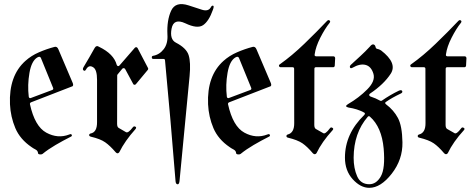

<svg xmlns="http://www.w3.org/2000/svg" viewBox="-20 -735 2322 939"><path d="M166 13.7Q165 2 153.6 -3.9Q142.1 -9.8 134.3 -15.6Q78.1 -53.7 54.9 -108.6Q31.7 -163.6 28.8 -225.1Q22.9 -364.3 104 -437Q132.8 -462.9 170.4 -479.2Q208 -495.6 247.6 -505.9Q259.8 -508.3 265.6 -493.7L335.9 -328.6Q340.8 -315.4 332.5 -312H331.5L131.3 -234.4Q125.5 -231.4 126.5 -225.1Q150.4 -116.7 206.5 -86.2Q262.7 -55.7 318.4 -77.1Q328.1 -81.5 330.8 -75.7Q333.5 -69.8 327.1 -66.9Q287.6 -46.9 251.7 -25.9Q215.8 -4.9 187.5 18.1Q183.1 21 174.6 20Q166 19 166 13.7ZM120.6 -262.2Q121.1 -258.3 124 -256.1Q127 -253.9 131.3 -255.9L235.4 -294.9Q242.7 -297.9 239.7 -305.2L180.2 -451.2Q175.8 -461.9 162.6 -454.1Q134.3 -437.5 124 -378.4Q113.8 -319.3 120.6 -262.2Z M553.2 -366.2 552.7 -129.4Q552.7 -113.8 560.5 -109.4L595.7 -88.9Q606.9 -82 629.9 -112.8Q634.8 -119.1 642.1 -115.5Q649.4 -111.8 642.1 -103Q590.8 -45.9 563.5 9.3Q555.2 20.5 545.4 9.3Q518.1 -22.5 494.4 -39.1Q470.7 -55.7 424.8 -66.4Q416 -68.8 416 -74.2Q416 -79.6 422.4 -82Q455.1 -87.4 454.6 -138.2V-344.7Q454.6 -394.5 436 -405.8Q414.6 -419.9 400.9 -395.5Q395.5 -385.3 388.7 -390.6Q381.8 -396 389.2 -407.7Q403.3 -430.2 416.3 -453.6Q429.2 -477.1 442.9 -500.5Q451.2 -515.1 464.8 -505.9Q536.6 -471.2 550.8 -418Q552.2 -413.1 556.6 -411.9Q561 -410.6 564.5 -415L639.6 -501.5Q642.6 -504.4 646.5 -504.2Q650.4 -503.9 652.8 -500L704.1 -401.9Q706.1 -397.5 703.1 -393.6L644.5 -323.2Q641.1 -319.8 637 -320.3Q632.8 -320.8 631.3 -324.7L591.8 -397.9Q589.8 -400.9 585.7 -401.6Q581.5 -402.3 578.1 -398.9L555.2 -371.1Q553.2 -369.1 553.2 -366.2Z M779.3 -446.8H730Q722.7 -446.8 722.4 -453.9Q722.2 -460.9 728 -461.9Q759.8 -467.3 780.8 -494.6Q801.8 -522 798.8 -565.9Q795.4 -635.3 816.9 -682.4Q838.4 -729.5 902.8 -708.5Q938.5 -696.3 968 -687.3Q997.6 -678.2 1009.8 -697.3Q1015.6 -709 1022 -707.3Q1028.3 -705.6 1021 -686.5Q1001.5 -631.3 973.4 -612.1Q945.3 -592.8 886.2 -621.1Q829.1 -647.5 819.1 -595Q809.1 -542.5 840.3 -526.4Q891.6 -500 902.6 -465.1Q913.6 -430.2 907.2 -362.8L857.9 150.9Q856 167.5 847.7 166.3Q839.4 165 838.4 149.9Q826.2 0.5 813.5 -148.4Q800.8 -293.5 787.1 -439Q786.6 -442.9 785.2 -444.8Q783.7 -446.8 779.3 -446.8Z M1134.8 13.7Q1133.8 2 1122.3 -3.9Q1110.8 -9.8 1103 -15.6Q1046.9 -53.7 1023.7 -108.6Q1000.5 -163.6 997.6 -225.1Q991.7 -364.3 1072.8 -437Q1101.6 -462.9 1139.2 -479.2Q1176.8 -495.6 1216.3 -505.9Q1228.5 -508.3 1234.4 -493.7L1304.7 -328.6Q1309.6 -315.4 1301.3 -312H1300.3L1100.1 -234.4Q1094.2 -231.4 1095.2 -225.1Q1119.1 -116.7 1175.3 -86.2Q1231.4 -55.7 1287.1 -77.1Q1296.9 -81.5 1299.6 -75.7Q1302.2 -69.8 1295.9 -66.9Q1256.3 -46.9 1220.5 -25.9Q1184.6 -4.9 1156.2 18.1Q1151.9 21 1143.3 20Q1134.8 19 1134.8 13.7ZM1089.4 -262.2Q1089.8 -258.3 1092.8 -256.1Q1095.7 -253.9 1100.1 -255.9L1204.1 -294.9Q1211.4 -297.9 1208.5 -305.2L1148.9 -451.2Q1144.5 -461.9 1131.3 -454.1Q1103 -437.5 1092.8 -378.4Q1082.5 -319.3 1089.4 -262.2Z M1517.6 -397.9 1517.1 -124.5Q1517.1 -109.4 1524.4 -104.5L1559.6 -84.5Q1569.8 -75.7 1593.8 -107.9Q1598.1 -114.3 1605.7 -109.9Q1613.3 -105.5 1606.4 -98.1Q1554.2 -41 1527.8 14.2Q1519.5 24.4 1509.8 14.2Q1482.4 -18.1 1459 -34.2Q1435.5 -50.3 1389.2 -61.5Q1381.3 -63 1380.9 -68.8Q1380.4 -74.7 1386.7 -77.1Q1419.4 -85 1418.9 -133.3L1418.5 -397.5Q1418.9 -406.2 1411.1 -406.2H1353.5Q1346.7 -406.2 1344.7 -411.6Q1342.8 -417 1349.1 -420.9Q1407.7 -462.4 1468.5 -521Q1529.3 -579.6 1579.1 -632.3Q1585.4 -639.2 1591.6 -635Q1597.7 -630.9 1591.8 -623Q1569.3 -595.2 1546.6 -550.8Q1523.9 -506.3 1519 -469.7Q1518.1 -464.8 1519.5 -462.4Q1522.5 -459.5 1526.4 -459.5H1610.8Q1614.3 -459.5 1616.7 -457Q1619.1 -453.6 1619.1 -450.7L1617.2 -414.1Q1616.2 -406.2 1608.9 -406.2H1524.4Q1517.6 -406.2 1517.6 -397.9Z M1704.1 -403.8Q1694.3 -398.4 1691.7 -405Q1689 -411.6 1696.3 -418.5Q1719.7 -439.9 1743.4 -461.7Q1767.1 -483.4 1789.1 -507.3Q1798.3 -519 1805.7 -517.8Q1813 -516.6 1815.9 -508.3Q1817.9 -496.6 1825.4 -495.8Q1833 -495.1 1843.8 -488.3Q1924.3 -426.3 1890.9 -374.5Q1857.4 -322.8 1789.6 -277.3Q1785.2 -274.4 1785.6 -270Q1786.1 -265.6 1791.5 -263.2Q1818.4 -254.4 1839.8 -242.2Q1844.7 -240.2 1848.1 -243.2Q1888.2 -271 1930.7 -291.5Q1943.4 -296.9 1946.8 -290Q1950.2 -283.2 1941.4 -278.3Q1895.5 -256.3 1868.7 -237.3Q1858.9 -231.9 1868.2 -224.6Q1905.3 -196.8 1926 -158.2Q1946.8 -119.6 1948.2 -39.1Q1949.7 45.4 1895.8 114.5Q1841.8 183.6 1786.1 183.6Q1743.2 183.6 1705.1 141.6Q1667 99.6 1667 36.1Q1667 -81.1 1761.2 -172.4Q1769 -181.2 1759.8 -185.1Q1727.5 -202.6 1684.6 -209Q1662.6 -213.9 1681.6 -225.6Q1735.4 -256.8 1776.1 -297.9Q1816.9 -338.9 1806.2 -374.5Q1795.4 -410.2 1768.1 -417.5Q1740.7 -424.8 1704.1 -403.8ZM1786.1 166Q1820.8 166 1842.8 127Q1864.7 87.9 1856.4 -8.3Q1846.7 -113.8 1789.6 -164.1Q1783.7 -169.9 1778.3 -163.6Q1710 -84.5 1709.5 36.6Q1709.5 87.9 1726.6 127Q1743.7 166 1786.1 166Z M2159.7 -397.9 2159.2 -124.5Q2159.2 -109.4 2166.5 -104.5L2201.7 -84.5Q2211.9 -75.7 2235.8 -107.9Q2240.2 -114.3 2247.8 -109.9Q2255.4 -105.5 2248.5 -98.1Q2196.3 -41 2169.9 14.2Q2161.6 24.4 2151.9 14.2Q2124.5 -18.1 2101.1 -34.2Q2077.6 -50.3 2031.2 -61.5Q2023.4 -63 2022.9 -68.8Q2022.5 -74.7 2028.8 -77.1Q2061.5 -85 2061 -133.3L2060.5 -397.5Q2061 -406.2 2053.2 -406.2H1995.6Q1988.8 -406.2 1986.8 -411.6Q1984.9 -417 1991.2 -420.9Q2049.8 -462.4 2110.6 -521Q2171.4 -579.6 2221.2 -632.3Q2227.5 -639.2 2233.6 -635Q2239.7 -630.9 2233.9 -623Q2211.4 -595.2 2188.7 -550.8Q2166 -506.3 2161.1 -469.7Q2160.2 -464.8 2161.6 -462.4Q2164.6 -459.5 2168.5 -459.5H2252.9Q2256.3 -459.5 2258.8 -457Q2261.2 -453.6 2261.2 -450.7L2259.3 -414.1Q2258.3 -406.2 2251 -406.2H2166.5Q2159.7 -406.2 2159.7 -397.9Z"/></svg>

Font: Bertholdr Mainzer Fraktur
Style: Regular
Weight: 400
Designer: Peter Wiegel, original typeface by Carl Albert Fahrenwaldt 1901
Foundry: Peter Wiegel
Version: Version 1.000 2010 initial release